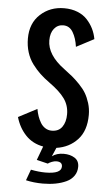

<svg xmlns="http://www.w3.org/2000/svg" viewBox="-60 -746 570 982"><g transform="rotate(5 225.0 -254.5)"><path d="M214.5 93 157 79 183.5 8Q128.5 -2 93 -39.5Q57.5 -77 42 -131L137.5 -181Q141 -161 147 -143.8Q153 -126.5 162.5 -110.8Q172 -95 186.8 -85.8Q201.5 -76.5 219.5 -76.5Q255.5 -76.5 273.2 -101.8Q291 -127 291 -167Q291 -212 266.2 -246.8Q241.5 -281.5 187.5 -320Q159 -340.5 138 -360.2Q117 -380 97.5 -406.2Q78 -432.5 67.8 -465.2Q57.5 -498 57.5 -536Q57.5 -614.5 107.5 -660.2Q157.5 -706 229.5 -706Q267.5 -706 298 -693.8Q328.5 -681.5 348 -660.2Q367.5 -639 379.5 -614.5Q391.5 -590 396.5 -562L306 -514.5Q300 -558.5 282.2 -588.5Q264.5 -618.5 232.5 -618.5Q203.5 -618.5 185.5 -596.2Q167.5 -574 167.5 -536Q167.5 -461 257 -395.5Q282.5 -376.5 299.2 -362.8Q316 -349 337.5 -326.8Q359 -304.5 371.5 -283.5Q384 -262.5 393 -233.8Q402 -205 402 -173.5Q402 -92 359.5 -46.2Q317 -0.5 251.5 9L232 54Q255.5 36 292 36Q325 36 348 50.5Q371 65 371 95.5Q371 122 357 142.2Q343 162.5 318.2 174Q293.5 185.5 263.5 191.2Q233.5 197 198 197Q152 197 111 187.5L131.5 131.5Q172.5 139.5 206 139.5Q288 139.5 288 101.5Q288 77.5 258 77.5Q247 77.5 234.2 82.5Q221.5 87.5 214.5 93Z"/></g></svg>

Font: League Mono Condensed Medium
Style: Regular
Weight: 500
Width: 1
Designer: Tyler Finck
Foundry: The League of Moveable Type / Tyler Finck
Version: Version 2.210